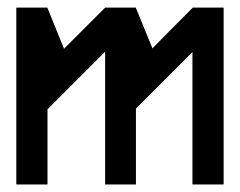

<svg xmlns="http://www.w3.org/2000/svg" viewBox="-20 -491 640 511"><path d="M575.2 0H492.2V-352.5L341.8 -202.1V0H259.8V-353.5L106.4 -200.2V0H23.4V-470.7H106.4V-469.7L150.4 -361.3L259.8 -470.7H341.8V-469.7Q356.4 -433.6 385.7 -362.3Q420.9 -398.4 492.2 -469.7V-470.7H575.2Z"/></svg>

Font: mr_KirucoupageG
Style: Regular
Weight: 400
Designer: Jan Henkel
Version: Version 1.00 May 25, 2020, initial release